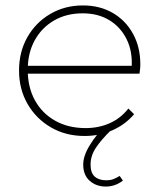

<svg xmlns="http://www.w3.org/2000/svg" viewBox="-20 -490 582 706"><path d="M291 10Q222 10 167.5 -21.5Q113 -53 81.5 -107.5Q50 -162 50 -231Q50 -299 80.5 -353Q111 -407 164.5 -438.5Q218 -470 285 -470Q347 -470 394.5 -442.5Q442 -415 469 -366Q496 -317 496 -253Q496 -249 495.5 -240.5Q495 -232 493 -219H72V-248H473L464 -241Q468 -300 446 -345Q424 -390 382.5 -415.5Q341 -441 284 -441Q224 -441 178.5 -414.5Q133 -388 107.5 -341.5Q82 -295 82 -233Q82 -169 108.5 -121Q135 -73 183 -46Q231 -19 295 -19Q343 -19 383.5 -37Q424 -55 452 -91L473 -70Q442 -33 394.5 -11.5Q347 10 291 10ZM369 196Q334 196 310 175Q286 154 286 115Q286 83 310 44Q334 5 365 -25L387 -10Q352 24 332.5 53.5Q313 83 313 115Q313 146 328.5 159.5Q344 173 371 173Q385 173 396 169Q407 165 420 157L432 174Q418 185 402 190.5Q386 196 369 196Z"/></svg>

Font: Outfit Thin Thin
Style: Regular
Weight: 250
Version: Version 1.100;gftools[0.9.27]